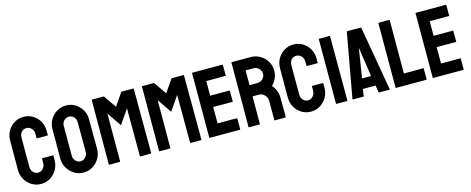

<svg xmlns="http://www.w3.org/2000/svg" viewBox="-36 -1339 4862 1982"><g transform="rotate(-15 2395.5 -348.5)"><path d="M223.6 9.8Q169.4 9.8 124.5 -17.6Q80.1 -44.9 54 -91.1Q27.8 -137.2 27.8 -193.8L28.8 -505.9Q28.8 -561.5 54.2 -606.4Q79.6 -651.9 124.3 -679.4Q168.9 -707 223.6 -707Q279.3 -707 322.8 -680.2Q366.7 -653.3 392.8 -607.7Q418.9 -562 418.9 -505.9V-460Q418.9 -456.1 415 -456.1H302.7Q298.8 -456.1 298.8 -460V-505.9Q298.8 -539.1 277.3 -563Q255.9 -586.9 223.6 -586.9Q188 -586.9 168.9 -562.5Q149.9 -538.1 149.9 -505.9V-193.8Q149.9 -157.2 171.4 -134Q192.9 -110.8 223.6 -110.8Q255.9 -110.8 277.3 -136.5Q298.8 -162.1 298.8 -193.8V-240.2Q298.8 -244.1 302.7 -244.1H416Q419.9 -244.1 419.9 -240.2V-193.8Q419.9 -137.7 393.6 -91.3Q366.7 -45.4 322.8 -17.8Q278.8 9.8 223.6 9.8Z M677.2 9.8Q624 9.8 579.1 -17.6Q534.7 -44.9 507.6 -90.6Q480.5 -136.2 480.5 -190.9L481.4 -507.8Q481.4 -563.5 508.3 -607.9Q534.7 -652.8 579.6 -679.9Q624.5 -707 677.2 -707Q731.9 -707 775.4 -680.2Q819.3 -653.3 845.9 -608.2Q872.6 -563 872.6 -507.8L873.5 -190.9Q873.5 -136.2 847.2 -90.8Q820.3 -44.9 775.9 -17.6Q731.4 9.8 677.2 9.8ZM677.2 -110.8Q707.5 -110.8 730 -135.5Q752.4 -160.2 752.4 -190.9L751.5 -507.8Q751.5 -541 730.5 -564Q709.5 -586.9 677.2 -586.9Q646.5 -586.9 624.5 -564.5Q602.5 -542 602.5 -507.8V-190.9Q602.5 -158.2 624.5 -134.5Q646.5 -110.8 677.2 -110.8Z M1065.9 0H952.6Q948.7 0 948.7 -4.9L950.7 -691.9Q950.7 -695.8 954.6 -695.8H1076.7Q1080.6 -695.8 1083.5 -691.9L1174.8 -560.1L1265.6 -691.9Q1268.6 -695.8 1272.9 -695.8H1395.5Q1399.9 -695.8 1399.9 -691.9L1401.9 -4.9Q1401.9 0 1397.9 0H1284.7Q1280.8 0 1280.8 -4.9L1279.8 -515.1L1174.8 -362.8L1070.8 -515.1L1069.8 -4.9Q1069.8 0 1065.9 0Z M1602.5 0H1489.3Q1485.4 0 1485.4 -4.9L1487.3 -691.9Q1487.3 -695.8 1491.2 -695.8H1613.3Q1617.2 -695.8 1620.1 -691.9L1711.4 -560.1L1802.2 -691.9Q1805.2 -695.8 1809.6 -695.8H1932.1Q1936.5 -695.8 1936.5 -691.9L1938.5 -4.9Q1938.5 0 1934.6 0H1821.3Q1817.4 0 1817.4 -4.9L1816.4 -515.1L1711.4 -362.8L1607.4 -515.1L1606.4 -4.9Q1606.4 0 1602.5 0Z M2349.1 0H2025.9Q2022 0 2022 -4.9L2022.9 -691.9Q2022.9 -695.8 2026.9 -695.8H2348.1Q2352.1 -695.8 2352.1 -690.9V-579.1Q2352.1 -575.2 2348.1 -575.2H2143.1V-418.9H2348.1Q2352.1 -418.9 2352.1 -415L2353 -301.8Q2353 -297.9 2349.1 -297.9H2143.1V-123H2349.1Q2353 -123 2353 -118.2V-3.9Q2353 0 2349.1 0Z M2559.1 0H2445.8Q2441.9 0 2441.9 -4.9L2443.8 -691.9Q2443.8 -695.8 2447.8 -695.8H2649.9Q2704.1 -695.8 2749.5 -669.4Q2794.9 -643.1 2822 -598.6Q2849.1 -554.2 2849.1 -498Q2849.1 -461.4 2837.9 -431.6Q2826.7 -401.9 2811.8 -381.3Q2796.9 -360.8 2784.7 -351.1Q2838.9 -291 2838.9 -210L2839.8 -4.9Q2839.8 0 2835 0H2721.7Q2717.8 0 2717.8 -2.9V-210Q2717.8 -246.1 2692.4 -272.5Q2667 -298.8 2629.9 -298.8H2564L2563 -4.9Q2563 0 2559.1 0ZM2649.9 -576.2H2564V-418.9H2649.9Q2680.7 -418.9 2704.8 -441.9Q2729 -464.8 2729 -498Q2729 -529.8 2705.6 -553Q2682.1 -576.2 2649.9 -576.2Z M3107.9 9.8Q3053.7 9.8 3008.8 -17.6Q2964.4 -44.9 2938.2 -91.1Q2912.1 -137.2 2912.1 -193.8L2913.1 -505.9Q2913.1 -561.5 2938.5 -606.4Q2963.9 -651.9 3008.5 -679.4Q3053.2 -707 3107.9 -707Q3163.6 -707 3207 -680.2Q3251 -653.3 3277.1 -607.7Q3303.2 -562 3303.2 -505.9V-460Q3303.2 -456.1 3299.3 -456.1H3187Q3183.1 -456.1 3183.1 -460V-505.9Q3183.1 -539.1 3161.6 -563Q3140.1 -586.9 3107.9 -586.9Q3072.3 -586.9 3053.2 -562.5Q3034.2 -538.1 3034.2 -505.9V-193.8Q3034.2 -157.2 3055.7 -134Q3077.1 -110.8 3107.9 -110.8Q3140.1 -110.8 3161.6 -136.5Q3183.1 -162.1 3183.1 -193.8V-240.2Q3183.1 -244.1 3187 -244.1H3300.3Q3304.2 -244.1 3304.2 -240.2V-193.8Q3304.2 -137.7 3277.8 -91.3Q3251 -45.4 3207 -17.8Q3163.1 9.8 3107.9 9.8Z M3494.6 0H3381.3Q3376.5 0 3376.5 -4.9L3377.4 -691.9Q3377.4 -695.8 3381.3 -695.8H3493.7Q3497.6 -695.8 3497.6 -691.9L3498.5 -4.9Q3498.5 0 3494.6 0Z M3552.7 -4.9 3676.8 -691.9Q3677.7 -695.8 3681.6 -695.8H3826.7Q3830.6 -695.8 3831.5 -691.9L3950.7 -4.9Q3951.2 0 3946.8 0H3835.9Q3831.1 0 3830.6 -4.9L3819.8 -78.1H3683.6L3672.9 -4.9Q3672.4 0 3668 0H3556.6Q3552.7 0 3552.7 -4.9ZM3748.5 -465.8 3703.6 -185.1H3799.8L3758.8 -465.8L3752.9 -502.9Z M4340.3 0H4017.1Q4013.2 0 4013.2 -4.9L4014.2 -690.9Q4014.2 -695.8 4019 -695.8H4130.4Q4135.3 -695.8 4135.3 -690.9L4134.3 -123H4340.3Q4345.2 -123 4345.2 -118.2V-4.9Q4345.2 0 4340.3 0Z M4737.3 0H4414.1Q4410.2 0 4410.2 -4.9L4411.1 -691.9Q4411.1 -695.8 4415 -695.8H4736.3Q4740.2 -695.8 4740.2 -690.9V-579.1Q4740.2 -575.2 4736.3 -575.2H4531.2V-418.9H4736.3Q4740.2 -418.9 4740.2 -415L4741.2 -301.8Q4741.2 -297.9 4737.3 -297.9H4531.2V-123H4737.3Q4741.2 -123 4741.2 -118.2V-3.9Q4741.2 0 4737.3 0Z"/></g></svg>

Font: Koulen
Style: Regular
Weight: 400
Designer: Danh Hong
Version: Version 8.000; ttfautohint (v1.8.3)